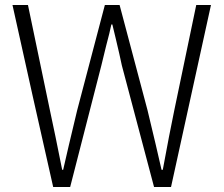

<svg xmlns="http://www.w3.org/2000/svg" viewBox="-20 -749 897 769"><path d="M193 0 111 -364 30 -729H92L180 -307Q200 -215 229 -69H233Q251 -149 289 -307L400 -729H459L571 -307Q582 -262 603 -173Q619 -104 627 -69H632Q659 -216 678 -307L766 -729H825L665 0H597L468 -487Q460 -526 443 -597Q434 -632 430 -651H426Q420 -621 405 -565Q392 -514 386 -487L261 0Z"/></svg>

Font: GenSekiGothic TW L
Style: Regular
Weight: 300
Version: Version 1.501;PS 1;hotconv 16.6.51;makeotf.lib2.5.65220